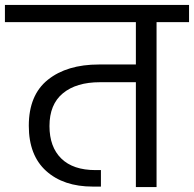

<svg xmlns="http://www.w3.org/2000/svg" viewBox="-47 -760 788 780"><path d="M-27 -670V-740H721V-670H589V0H505V-426H359Q263 -426 208.5 -381Q154 -336 154 -248Q154 -163 202 -116Q250 -69 341 -69H363V-2H330Q211 -2 140.5 -65.5Q70 -129 70 -249Q70 -374 147.5 -436Q225 -498 355 -498H505V-670Z"/></svg>

Font: SVN-Poppins
Style: Regular
Weight: 400
Designer: Ninad Kale (Devanagari), Jonny Pinhorn (Latin)
Foundry: Indian Type Foundry
Version: Version 3.002 2017